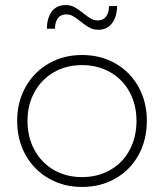

<svg xmlns="http://www.w3.org/2000/svg" viewBox="-20 -740 650 761"><path d="M370 -622Q350 -622 334.5 -630.5Q319 -639 299 -655Q282 -669 269.5 -676Q257 -683 243 -683Q221 -683 209.5 -668Q198 -653 198 -626H166Q166 -668 185 -694Q204 -720 240 -720Q260 -720 275.5 -711.5Q291 -703 311 -687Q328 -673 340.5 -666Q353 -659 367 -659Q389 -659 400.5 -674.5Q412 -690 412 -716H444Q444 -675 424.5 -648.5Q405 -622 370 -622ZM562 -261Q562 -185 529 -125.5Q496 -66 437.5 -32.5Q379 1 305 1Q232 1 173.5 -32.5Q115 -66 81.5 -125.5Q48 -185 48 -261Q48 -336 81.5 -395.5Q115 -455 173.5 -488.5Q232 -522 305 -522Q379 -522 437.5 -488.5Q496 -455 529 -395.5Q562 -336 562 -261ZM89 -261Q89 -196 117 -145Q145 -94 194 -66Q243 -38 305 -38Q367 -38 416.5 -66Q466 -94 493.5 -145Q521 -196 521 -261Q521 -325 493.5 -375.5Q466 -426 416.5 -454Q367 -482 305 -482Q243 -482 194 -454Q145 -426 117 -375.5Q89 -325 89 -261Z"/></svg>

Font: TypoPRO Montserrat
Style: Regular
Weight: 275
Designer: Julieta Ulanovsky
Foundry: Julieta Ulanovsky
Version: Version 6.001